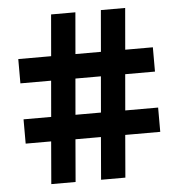

<svg xmlns="http://www.w3.org/2000/svg" viewBox="-51 -754 742 803"><g transform="rotate(-5 319.5 -352.5)"><path d="M341 1H443L458 -177H605V-279H467L480 -430H605V-532H489L504 -706H402L387 -532H280L295 -706H193L178 -532H40V-430H169L156 -279H40V-177H147L132 1H234L249 -177H356ZM258 -279 271 -430H378L365 -279Z"/></g></svg>

Font: Lineal
Style: Bold
Weight: 700
Designer: Created by Frank Adebiaye with contributions from Anton Moglia & Ariel Martín Pérez
Created by Frank ADEBIAYE with FontF
Foundry: Velvetyne Type Foundry
Version: Version 2.000;Glyphs 3.2 (3227)